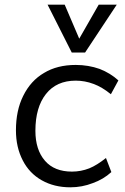

<svg xmlns="http://www.w3.org/2000/svg" viewBox="-20 -792 535 819"><path d="M280 7Q211 7 158 -23Q105 -53 77 -108Q48 -164 48 -236Q48 -321 79 -383Q111 -448 168 -481Q224 -515 303 -515Q357 -515 405 -498Q451 -480 485 -449L453 -390Q415 -421 379 -434Q342 -448 303 -448Q221 -448 176 -391Q131 -334 131 -234Q131 -153 172 -106Q212 -60 287 -60Q325 -60 361 -74Q378 -81 395.5 -92Q413 -103 432 -118L455 -58Q421 -27 376 -11Q330 7 280 7ZM401 -772H478L343 -568H286L183 -772H256L318 -627Z"/></svg>

Font: PRinguin Sans
Style: Italic
Weight: 400
Designer: Vernon Adams
Foundry: Vernon Adams
Version: ""